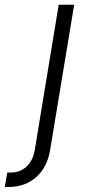

<svg xmlns="http://www.w3.org/2000/svg" viewBox="-112 -565 364 790"><path d="M129.6 -545.5H193.2L94.1 52.9Q82.4 123.2 36.8 163.9Q-8.9 204.5 -77.8 204.5Q-87 204.5 -92.3 204.2L-82 144.9H-68.5Q-29.5 144.9 -3.2 120.7Q23.1 96.6 30.9 52.9Z"/></svg>

Font: Karasuma Gothic
Style: Light Italic
Weight: 300
Italic angle: 9.39998°
Designer: Rasmus Andersson / Ryoko Nishizuka
Foundry: rsms
Version: Version 1.00